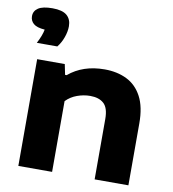

<svg xmlns="http://www.w3.org/2000/svg" viewBox="-89 -892 875 969"><g transform="rotate(10 349.0 -407.0)"><path d="M70 0V-547H211.5L222.5 -493.5H230.5Q304 -555.5 415 -555.5Q479.5 -555.5 528.8 -531.2Q578 -507 606 -454.5Q634 -402 634 -317.5V0H461V-309Q461 -366 436.2 -388.5Q411.5 -411 366.5 -411Q333 -411 299.8 -399Q266.5 -387 243 -362.5V0ZM54 -628Q76 -670 81.5 -700.5Q40.5 -703.5 23.5 -718.5Q6.5 -733.5 6.5 -756.5Q6.5 -783 29.2 -798.2Q52 -813.5 102 -813.5Q153 -813.5 176 -793.8Q199 -774 199 -738Q199 -711 188.2 -681Q177.5 -651 159 -628Z"/></g></svg>

Font: Encode Sans Expanded Expanded
Style: Bold
Weight: 700
Width: 7
Designer: Multiple Designers
Foundry: Impallari Type
Version: Version 3.000; ttfautohint (v1.8.3) -l 8 -r 50 -G 200 -x 14 